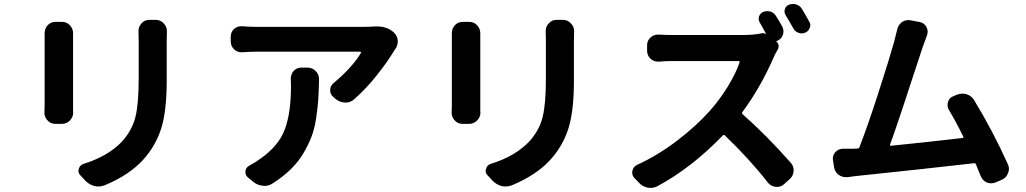

<svg xmlns="http://www.w3.org/2000/svg" viewBox="-20 -874 5040 943"><path d="M199.2 -710.9Q199.2 -733.4 213.9 -750Q229.5 -766.6 252.9 -766.6H284.2Q307.6 -766.6 323.2 -750Q338.9 -733.4 338.9 -710.9Q338.9 -710 338.9 -710Q338.9 -701.2 338.9 -691.4V-352.5Q338.9 -339.8 338.9 -323.2Q339.8 -322.3 339.8 -322.3Q339.8 -299.8 324.2 -283.2Q307.6 -265.6 284.2 -265.6H252Q228.5 -265.6 212.9 -283.2Q198.2 -298.8 198.2 -320.3Q198.2 -321.3 198.2 -323.2Q199.2 -340.8 199.2 -353.5V-691.4ZM660.2 -721.7Q660.2 -743.2 674.8 -758.8Q689.5 -776.4 712.9 -776.4H745.1Q768.6 -776.4 784.2 -758.8Q799.8 -743.2 799.8 -720.7Q799.8 -719.7 799.8 -718.8Q798.8 -697.3 798.8 -675.8V-477.5Q798.8 -326.2 771 -240.7Q743.2 -155.3 682.6 -88.9Q615.2 -14.6 494.1 36.1Q478.5 42 463.9 42Q454.1 42 444.3 40Q418.9 33.2 400.4 14.6L375 -12.7Q365.2 -22.5 365.2 -34.2Q365.2 -39.1 367.2 -44.9Q372.1 -63.5 390.6 -69.3Q510.7 -106.4 580.1 -179.7Q628.9 -234.4 645 -298.8Q661.1 -363.3 661.1 -486.3V-675.8Z M1408.2 -488.3Q1408.2 -508.8 1421.9 -525.4Q1437.5 -542 1460 -542H1489.3Q1513.7 -542 1530.3 -525.4Q1546.9 -508.8 1546.9 -485.4Q1546.9 -484.4 1546.9 -484.4Q1545.9 -425.8 1543 -383.3Q1540 -340.8 1532.2 -290Q1524.4 -239.3 1508.8 -199.7Q1493.2 -160.2 1468.8 -119.1Q1444.3 -78.1 1406.7 -41.5Q1369.1 -4.9 1318.4 27.3Q1299.8 39.1 1278.3 39.1Q1274.4 39.1 1270.5 38.1Q1245.1 36.1 1224.6 19.5L1197.3 -2.9Q1185.5 -12.7 1185.5 -27.3Q1185.5 -30.3 1185.5 -34.2Q1188.5 -52.7 1206.1 -61.5Q1232.4 -75.2 1257.8 -93.8Q1347.7 -156.2 1378.4 -237.3Q1409.2 -318.4 1409.2 -452.1ZM1821.3 -744.1Q1827.1 -744.1 1833 -744.1Q1882.8 -744.1 1915 -713.9Q1931.6 -698.2 1933.6 -675.8Q1933.6 -672.9 1933.6 -670.9Q1933.6 -650.4 1921.9 -633.8Q1918 -628.9 1916 -625Q1881.8 -568.4 1829.1 -502.4Q1776.4 -436.5 1719.7 -386.7Q1701.2 -370.1 1676.8 -370.1Q1675.8 -370.1 1675.8 -370.1Q1650.4 -371.1 1629.9 -386.7L1617.2 -397.5Q1601.6 -411.1 1601.6 -430.7Q1601.6 -453.1 1619.1 -466.8Q1661.1 -501 1697.8 -541.5Q1734.4 -582 1752 -613.3Q1753.9 -616.2 1752.4 -618.2Q1751 -620.1 1749 -620.1H1235.4Q1205.1 -620.1 1169.9 -617.2Q1168 -617.2 1166 -617.2Q1145.5 -617.2 1129.9 -631.8Q1113.3 -647.5 1113.3 -670.9V-694.3Q1113.3 -716.8 1129.9 -732.4Q1145.5 -745.1 1165 -745.1Q1167 -745.1 1169.9 -745.1Q1203.1 -742.2 1235.4 -742.2H1774.4Q1794.9 -742.2 1821.3 -744.1Z M2199.2 -710.9Q2199.2 -733.4 2213.9 -750Q2229.5 -766.6 2252.9 -766.6H2284.2Q2307.6 -766.6 2323.2 -750Q2338.9 -733.4 2338.9 -710.9Q2338.9 -710 2338.9 -710Q2338.9 -701.2 2338.9 -691.4V-352.5Q2338.9 -339.8 2338.9 -323.2Q2339.8 -322.3 2339.8 -322.3Q2339.8 -299.8 2324.2 -283.2Q2307.6 -265.6 2284.2 -265.6H2252Q2228.5 -265.6 2212.9 -283.2Q2198.2 -298.8 2198.2 -320.3Q2198.2 -321.3 2198.2 -323.2Q2199.2 -340.8 2199.2 -353.5V-691.4ZM2660.2 -721.7Q2660.2 -743.2 2674.8 -758.8Q2689.5 -776.4 2712.9 -776.4H2745.1Q2768.6 -776.4 2784.2 -758.8Q2799.8 -743.2 2799.8 -720.7Q2799.8 -719.7 2799.8 -718.8Q2798.8 -697.3 2798.8 -675.8V-477.5Q2798.8 -326.2 2771 -240.7Q2743.2 -155.3 2682.6 -88.9Q2615.2 -14.6 2494.1 36.1Q2478.5 42 2463.9 42Q2454.1 42 2444.3 40Q2418.9 33.2 2400.4 14.6L2375 -12.7Q2365.2 -22.5 2365.2 -34.2Q2365.2 -39.1 2367.2 -44.9Q2372.1 -63.5 2390.6 -69.3Q2510.7 -106.4 2580.1 -179.7Q2628.9 -234.4 2645 -298.8Q2661.1 -363.3 2661.1 -486.3V-675.8Z M3954.1 -768.6Q3960 -759.8 3960 -750Q3960 -744.1 3957 -737.3Q3951.2 -720.7 3935.5 -713.9Q3926.8 -710 3917 -710Q3909.2 -710 3901.4 -712.9Q3884.8 -718.8 3876 -735.4Q3856.4 -770.5 3838.9 -798.8Q3830.1 -812.5 3834.5 -828.1Q3838.9 -843.8 3854.5 -850.6Q3864.3 -854.5 3875 -854.5Q3881.8 -854.5 3889.6 -852.5Q3908.2 -846.7 3918 -831.1Q3935.5 -802.7 3954.1 -768.6ZM3793.9 -671.9Q3793 -671.9 3793 -670.9Q3793 -669.9 3793.9 -668.9Q3801.8 -663.1 3803.7 -652.3Q3805.7 -641.6 3800.8 -632.8Q3786.1 -607.4 3779.3 -590.8Q3714.8 -443.4 3626 -323.2Q3622.1 -317.4 3627.9 -312.5Q3744.1 -210 3863.3 -75.2Q3877.9 -58.6 3877.9 -38.1Q3877.9 -10.7 3857.4 6.8L3830.1 31.2Q3815.4 43.9 3795.9 43.9Q3793 43.9 3790 43.9Q3766.6 41 3752 23.4Q3662.1 -91.8 3540 -209Q3535.2 -213.9 3530.3 -209Q3377.9 -50.8 3210 40Q3193.4 48.8 3175.8 48.8Q3168.9 48.8 3162.1 47.9Q3136.7 43 3119.1 24.4L3095.7 0Q3085 -11.7 3085 -26.4Q3085 -30.3 3085.9 -35.2Q3090.8 -55.7 3109.4 -64.5Q3210 -110.4 3304.2 -182.1Q3398.4 -253.9 3465.8 -329.1Q3514.6 -383.8 3554.7 -449.2Q3594.7 -514.6 3612.3 -567.4Q3613.3 -569.3 3611.8 -571.8Q3610.4 -574.2 3607.4 -574.2H3276.4Q3252 -574.2 3215.8 -571.3Q3212.9 -571.3 3210.9 -571.3Q3190.4 -571.3 3174.8 -585.9Q3158.2 -601.6 3158.2 -625V-651.4Q3158.2 -674.8 3174.8 -689.5Q3190.4 -704.1 3211.9 -704.1Q3213.9 -704.1 3215.8 -704.1Q3251 -702.1 3276.4 -702.1H3628.9Q3682.6 -702.1 3718.8 -710Q3732.4 -713.9 3742.2 -706.1Q3743.2 -706.1 3743.2 -706.1Q3727.5 -736.3 3711.9 -762.7Q3706.1 -771.5 3706.1 -781.2Q3706.1 -787.1 3708 -793Q3712.9 -808.6 3728.5 -815.4Q3738.3 -819.3 3748 -819.3Q3755.9 -819.3 3763.7 -817.4Q3781.2 -811.5 3791 -795.9Q3806.6 -771.5 3822.3 -743.2Q3828.1 -731.4 3828.1 -719.7Q3828.1 -711.9 3825.2 -703.1Q3818.4 -682.6 3797.9 -673.8Z M4929.7 -68.4Q4935.5 -56.6 4935.5 -44.9Q4935.5 -34.2 4930.7 -23.4Q4922.9 -1 4900.4 8.8L4871.1 21.5Q4859.4 26.4 4848.6 26.4Q4837.9 26.4 4827.1 22.5Q4805.7 12.7 4796.9 -8.8Q4785.2 -39.1 4773.4 -66.4Q4771.5 -73.2 4763.7 -72.3Q4543 -46.9 4178.7 -8.8Q4166 -7.8 4142.6 -3.9Q4137.7 -3.9 4133.8 -3.9Q4115.2 -3.9 4098.6 -15.6Q4080.1 -30.3 4076.2 -53.7L4071.3 -85.9Q4070.3 -90.8 4070.3 -94.7Q4070.3 -112.3 4082 -126Q4096.7 -142.6 4119.1 -143.6Q4151.4 -143.6 4171.9 -143.6L4191.4 -144.5Q4199.2 -144.5 4201.2 -151.4Q4241.2 -253.9 4293.9 -417Q4346.7 -580.1 4372.1 -670.9Q4380.9 -704.1 4386.7 -729.5Q4391.6 -752 4410.2 -765.6Q4424.8 -775.4 4441.4 -775.4Q4446.3 -775.4 4452.1 -774.4L4498 -765.6Q4520.5 -760.7 4530.3 -741.2Q4536.1 -730.5 4536.1 -718.8Q4536.1 -710 4533.2 -701.2Q4523.4 -675.8 4511.7 -642.6Q4385.7 -255.9 4351.6 -164.1Q4350.6 -161.1 4352.1 -159.2Q4353.5 -157.2 4356.4 -158.2Q4514.6 -173.8 4707 -196.3Q4713.9 -197.3 4710.9 -203.1Q4673.8 -279.3 4641.6 -332Q4633.8 -344.7 4633.8 -357.4Q4633.8 -365.2 4635.7 -372.1Q4641.6 -393.6 4662.1 -401.4L4680.7 -409.2Q4693.4 -414.1 4707 -414.1Q4716.8 -414.1 4727.5 -411.1Q4752 -403.3 4764.6 -381.8Q4855.5 -232.4 4929.7 -68.4Z"/></svg>

Font: Gen Jyuu Gothic Bold
Style: Bold
Weight: 700
Designer: [Source Han Sans]
Ryoko NISHIZUKA  (kana & ideographs); Paul D. Hunt (Latin, Greek & Cyrillic); Wenlong ZHANG  (bopomofo
Version: Version 1.002.20150607